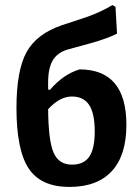

<svg xmlns="http://www.w3.org/2000/svg" viewBox="-20 -728 547 758"><path d="M254 10Q142 10 93.5 -62.5Q45 -135 45 -302Q45 -450 85 -522.5Q125 -595 226 -629L320 -660Q377 -680 424 -708L436 -701L442 -595Q401 -575 340 -558L249 -533Q207 -521 188.5 -490Q170 -459 170 -402V-375L177 -373Q230 -435 294 -454Q479 -454 479 -235Q479 -115 421.5 -52.5Q364 10 254 10ZM264 -347Q216 -347 170 -297Q171 -173 191.5 -125.5Q212 -78 264 -78Q311 -78 332.5 -109.5Q354 -141 354 -209Q354 -280 332 -313.5Q310 -347 264 -347Z"/></svg>

Font: Alegreya Sans
Style: Bold
Weight: 700
Designer: Juan Pablo del Peral
Foundry: Huerta Tipografica
Version: Version 2.007